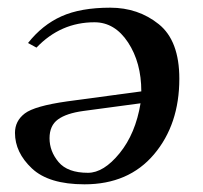

<svg xmlns="http://www.w3.org/2000/svg" viewBox="-20 -470 529 500"><path d="M346 -201 197 -181Q153 -175 131 -159Q109 -143 109 -110Q109 -76 132.5 -48Q156 -20 209 -20Q250 -20 291.5 -71Q333 -122 346 -201ZM19 -124Q19 -155 44.5 -174.5Q70 -194 155 -206L348 -232Q348 -307 313.5 -359.5Q279 -412 226 -412Q138 -412 75 -346L53 -358Q90 -405 140 -427.5Q190 -450 267 -450Q340 -450 393.5 -407Q447 -364 447 -265Q447 -146 381 -68Q315 10 200 10Q107 10 63 -31.5Q19 -73 19 -124Z"/></svg>

Font: Judson
Style: Italic
Weight: 400
Italic angle: -9.5°
Version: Version 20110429